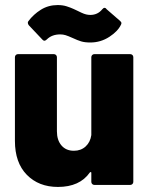

<svg xmlns="http://www.w3.org/2000/svg" viewBox="-20 -731 589 759"><path d="M341 -505Q341 -510 344.5 -513.5Q348 -517 353 -517H495Q500 -517 503.5 -513.5Q507 -510 507 -505V-12Q507 -7 503.5 -3.5Q500 0 495 0H353Q348 0 344.5 -3.5Q341 -7 341 -12V-47Q341 -50 340 -50.5Q339 -51 338 -51Q337 -51 335 -49Q295 8 209 8Q133 8 86 -40Q39 -88 39 -174V-505Q39 -510 42.5 -513.5Q46 -517 51 -517H193Q198 -517 201.5 -513.5Q205 -510 205 -505V-212Q205 -177 223 -156Q241 -135 272 -135Q300 -135 318.5 -152Q337 -169 341 -197ZM337 -563Q315 -563 300.5 -567.5Q286 -572 269 -580Q249 -589 239 -592Q229 -595 218 -595Q185 -595 165 -575Q160 -570 155 -570Q152 -570 148 -574L94 -631Q90 -636 90 -641Q90 -644 92 -647Q112 -674 141.5 -692.5Q171 -711 208 -711Q228 -711 243.5 -706Q259 -701 271 -695.5Q283 -690 287 -688Q291 -686 301.5 -681Q312 -676 320.5 -674Q329 -672 337 -672Q366 -672 384 -694Q389 -700 393 -700Q398 -700 401 -695L455 -648Q460 -644 460 -639Q460 -637 459 -635Q447 -608 412.5 -585.5Q378 -563 337 -563Z"/></svg>

Font: LinhAnh ExtBd
Style: Regular
Weight: 800
Designer: Jeremy Tribby
Foundry: Tribby Type
Version: Version 1.408